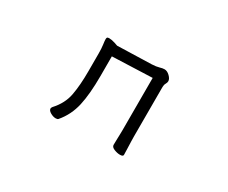

<svg xmlns="http://www.w3.org/2000/svg" viewBox="-85 -730 1170 986"><g transform="rotate(30 500.0 -237.0)"><path d="M626 -417 389 -408V-291Q389 -185 373.5 -115.5Q358 -46 313 7Q309 12 298 12Q283 12 266.5 2.5Q250 -7 250 -19Q250 -23 255 -30Q301 -80 312 -139.5Q323 -199 323 -281V-387Q323 -417 320 -438Q317 -459 317 -469Q317 -474 319 -478Q322 -482 331 -482Q345 -482 364.5 -476Q384 -470 385 -469L587 -475Q613 -476 629.5 -481Q646 -486 657 -486Q673 -486 688.5 -471Q704 -456 704 -442Q704 -434 698.5 -424.5Q693 -415 693 -402V-107Q693 -101 693.5 -80Q694 -59 695 -36Q696 -13 696 -1Q696 9 677 9Q661 9 642.5 1.5Q624 -6 624 -19Q624 -27 624.5 -45Q625 -63 625.5 -81Q626 -99 626 -107Z"/></g></svg>

Font: Moon Stars Kai T
Style: Regular
Weight: 400
Designer: GuiWonder
Version: Version 1.101